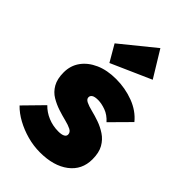

<svg xmlns="http://www.w3.org/2000/svg" viewBox="-234 -845 940 940"><g transform="rotate(45 235.5 -375.0)"><path d="M237 14Q192 14 148.5 2Q105 -10 67.5 -30.5Q30 -51 4 -78L99 -175Q123 -150 156.5 -136Q190 -122 228 -122Q250 -122 261.5 -128Q273 -134 273 -145Q273 -161 256.5 -169.5Q240 -178 213.5 -184.5Q187 -191 158 -200.5Q129 -210 102 -226Q75 -242 58.5 -271Q42 -300 42 -345Q42 -392 67.5 -427.5Q93 -463 139 -483.5Q185 -504 247 -504Q310 -504 367 -482.5Q424 -461 459 -418L363 -321Q339 -348 310 -358.5Q281 -369 257 -369Q234 -369 224 -362.5Q214 -356 214 -345Q214 -332 230.5 -324Q247 -316 273.5 -309.5Q300 -303 328.5 -293Q357 -283 383.5 -265.5Q410 -248 426.5 -219Q443 -190 443 -144Q443 -71 387 -28.5Q331 14 237 14ZM168 -536 118 -622 293 -764 376 -628Z"/></g></svg>

Font: Outfit Thin ExtraBold
Style: Regular
Weight: 800
Version: Version 1.100;gftools[0.9.27]